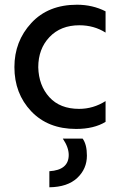

<svg xmlns="http://www.w3.org/2000/svg" viewBox="-20 -536 511 813"><path d="M427 -20Q378 10 302 10Q183 10 112 -65Q41 -140 41 -252Q41 -361 112.5 -438.5Q184 -516 306 -516Q372 -516 427 -488V-398Q378 -429 316 -429Q237 -429 189.5 -379Q142 -329 142 -251Q144 -174 189 -124.5Q234 -75 315 -75Q375 -75 427 -108ZM348 123Q348 179 307 217.5Q266 256 189 257V189Q271 184 271 120Q271 88 246 51H330Q348 76 348 123Z"/></svg>

Font: Hind Vadodara Medium
Style: Regular
Weight: 500
Designer: Hitesh Malaviya
Foundry: Indian Type Foundry
Version: Version 1.001;PS 1.0;hotconv 1.0.86;makeotf.lib2.5.63406; tt